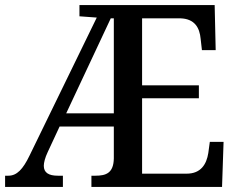

<svg xmlns="http://www.w3.org/2000/svg" viewBox="-20 -734 934 754"><path d="M0 0H227V-44H207C171 -44 152 -56 152 -83C152 -95 157 -115 167 -136L214 -237H427V-112C426 -54 396 -44 355 -44H339V0H852L858 -177H804L798 -133C791 -89 769 -52 713 -52H538V-348H761V-399H538V-662H689C744 -660 764 -626 768 -581L773 -537H827L823 -714H292V-670L360 -665L96 -123C70 -69 46 -44 13 -44H0ZM240 -289 415 -662H427V-289Z"/></svg>

Font: Noto Serif SemiCondensed Medium
Style: Regular
Weight: 500
Width: 4
Designer: Monotype Design Team
Foundry: Monotype Imaging Inc.
Version: Version 2.014